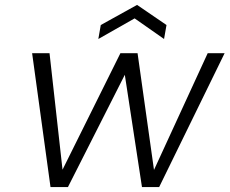

<svg xmlns="http://www.w3.org/2000/svg" viewBox="-20 -763 936 783"><path d="M529 -688 381 -604 391 -661 539 -743 659 -661 649 -604ZM896 -546 629 0H559L489 -458L257 0H186L111 -546H182L235 -71L471 -546H541L608 -70L827 -546Z"/></svg>

Font: Fz Poppins Light
Style: Italic
Weight: 300
Italic angle: -10°
Designer: Ninad Kale (Devanagari), Jonny Pinhorn (Latin)
Foundry: Indian Type Foundry
Version: Vit hóa bi Vntype.Com & FontZin.Com